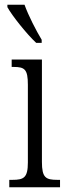

<svg xmlns="http://www.w3.org/2000/svg" viewBox="-20 -786 281 806"><path d="M132 -606H155V-619C132 -657 99 -721 83 -766H11V-756C30 -721 93 -642 132 -606ZM19 0H232V-31H221C172 -31 156 -40 156 -106V-536H29V-505H37C84 -505 97 -495 97 -430V-104C97 -40 80 -31 32 -31H19Z"/></svg>

Font: Noto Serif Devanagari ExtraCondensed Light
Style: Regular
Weight: 300
Width: 2
Designer: Universal Thirst, Indian Type Foundry and the Monotype Design Team
Foundry: Monotype Imaging Inc.
Version: Version 2.004